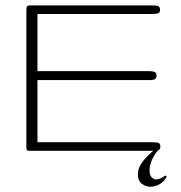

<svg xmlns="http://www.w3.org/2000/svg" viewBox="-20 -564 676 718"><path d="M91.3 0Q82 0 80.3 -2.9Q78.6 -5.9 78.6 -17.1V-521Q78.6 -535.2 80.6 -539.6Q82.5 -543.9 96.7 -543.9H542.5Q556.6 -543.9 567.6 -542.5Q578.6 -541 578.6 -526.9Q578.6 -514.6 567.6 -513.2Q556.6 -511.7 542.5 -511.7H120.1V-297.9H540Q550.8 -297.9 558.1 -294.9Q565.4 -292 565.4 -282.2Q565.4 -271.5 559.3 -268.1Q553.2 -264.6 543.5 -264.6H120.1V-32.2H543.5Q557.6 -32.2 568.6 -30.8Q579.6 -29.3 579.6 -17.1Q579.6 -2.9 570.6 -1.7Q561.5 -0.5 547.4 0ZM542 134.3Q525.4 134.3 510.5 123.3Q495.6 112.3 495.6 86.9Q495.6 63.5 513.4 40.5Q531.2 17.6 558.6 -4.9H573.2Q556.2 15.1 547.6 35.6Q539.1 56.2 539.1 71.8Q539.1 91.8 547.6 99.4Q556.2 106.9 564 106.9Q573.7 106.9 583 101.6Q592.3 96.2 598.6 92.3L603.5 96.7Q595.2 113.8 577.9 124Q560.5 134.3 542 134.3Z"/></svg>

Font: Gruppo
Style: Regular
Weight: 400
Designer: Vernon Adams
Foundry: Vernon Adams
Version: Version 1.001; ttfautohint (v1.8.4.7-5d5b);gftools[0.9.28]